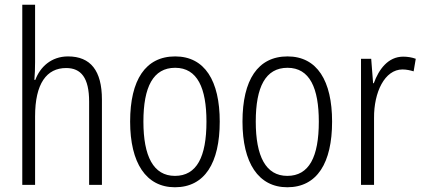

<svg xmlns="http://www.w3.org/2000/svg" viewBox="-20 -780 1785 810"><path d="M128 -518V-760H74V0H128V-289C128 -428 177 -493 259 -493C322 -493 356 -452 356 -351V0H410V-360C410 -482 362 -542 267 -542C196 -542 149 -497 129 -443H125C127 -467 128 -489 128 -518Z M907 -267C907 -439 844 -542 719 -542C594 -542 529 -443 529 -267C529 -93 596 10 718 10C844 10 907 -93 907 -267ZM585 -267C585 -413 626 -494 719 -494C813 -494 851 -408 851 -267C851 -118 810 -38 718 -38C627 -38 585 -121 585 -267Z M1381 -267C1381 -439 1318 -542 1193 -542C1068 -542 1003 -443 1003 -267C1003 -93 1070 10 1192 10C1318 10 1381 -93 1381 -267ZM1059 -267C1059 -413 1100 -494 1193 -494C1287 -494 1325 -408 1325 -267C1325 -118 1284 -38 1192 -38C1101 -38 1059 -121 1059 -267Z M1681 -541C1617 -541 1578 -487 1557 -429H1554L1546 -532H1503V0H1558V-282C1557 -391 1603 -487 1678 -487C1695 -487 1712 -483 1725 -479L1734 -532C1718 -538 1699 -541 1681 -541Z"/></svg>

Font: Noto Sans Thai Looped Condensed Light
Style: Regular
Weight: 300
Width: 3
Designer: Sasikarn Vongin, Ben Mitchell
Foundry: The Fontpad Ltd
Version: Version 1.001